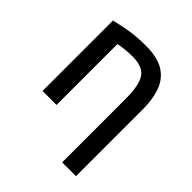

<svg xmlns="http://www.w3.org/2000/svg" viewBox="-197 -658 970 970"><g transform="rotate(45 288.0 -173.0)"><path d="M404 185V-272Q404 -367 377 -406Q350 -445 278 -445Q245 -445 217.5 -441.5Q190 -438 179 -435V0H79V-503Q113 -512 166 -521.5Q219 -531 288 -531Q371 -531 418 -501Q465 -471 484 -417Q503 -363 503 -292V185Z"/></g></svg>

Font: Ubuntu Sans Medium
Style: Regular
Weight: 500
Designer: Dalton Maag Ltd
Foundry: Dalton Maag Ltd
Version: Version 1.006; ttfautohint (v1.8.4.7-5d5b)